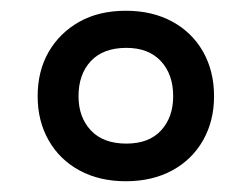

<svg xmlns="http://www.w3.org/2000/svg" viewBox="-20 -744 468 357"><path d="M214 -407Q165 -407 128 -427Q91 -447 70.5 -483Q50 -519 50 -565Q50 -612 70.5 -647.5Q91 -683 127.5 -703.5Q164 -724 214 -724Q263 -724 300 -704Q337 -684 357.5 -648Q378 -612 378 -565Q378 -519 357.5 -483Q337 -447 300 -427Q263 -407 214 -407ZM215 -477Q257 -477 279.5 -501.5Q302 -526 302 -565Q302 -606 279 -630.5Q256 -655 215 -655Q172 -655 149 -630.5Q126 -606 126 -565Q126 -526 149 -501.5Q172 -477 215 -477Z"/></svg>

Font: Noto Sans Kawi Medium
Style: Regular
Weight: 500
Designer: Fadhl Haqq
Version: Version 1.000